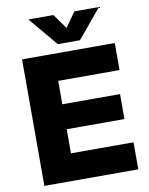

<svg xmlns="http://www.w3.org/2000/svg" viewBox="-100 -1019 845 1091"><g transform="rotate(-10 322.0 -473.5)"><path d="M601 -730V-574H247V-439H580V-295H247V-156H608V0H66V-730ZM141 -947H285L346 -862L406 -947H548L409 -780H281Z"/></g></svg>

Font: Nacelle Heavy
Style: Regular
Weight: 800
Designer: Sora Sagano
Foundry: Sora Sagano
Version: Version 1.000;FEAKit 1.0